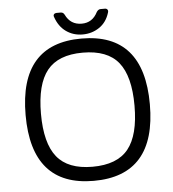

<svg xmlns="http://www.w3.org/2000/svg" viewBox="-56 -860 831 922"><g transform="rotate(-5 359.5 -399.5)"><path d="M359 10Q60 10 60 -333Q60 -676 359 -676Q659 -676 659 -333Q659 10 359 10ZM359 -58Q478 -58 531.5 -124.5Q585 -191 585 -333Q585 -475 531.5 -541.5Q478 -608 359 -608Q241 -608 187.5 -541.5Q134 -475 134 -333Q134 -191 187.5 -124.5Q241 -58 359 -58ZM367 -695Q322 -695 287.5 -719.5Q253 -744 237 -791Q234 -799 238.5 -804Q243 -809 251 -809H271Q283 -809 289 -797Q313 -747 367 -747Q419 -747 444 -797Q452 -809 463 -809H484Q492 -809 496 -803.5Q500 -798 497 -789Q483 -743 447.5 -719Q412 -695 367 -695Z"/></g></svg>

Font: Pitagon Sans
Style: Regular
Weight: 400
Designer: Travis Tran
Foundry: Pitagon
Version: Version 1.001; ttfautohint (v1.8.4.7-5d5b);gftools[0.9.26]